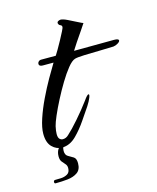

<svg xmlns="http://www.w3.org/2000/svg" viewBox="-95 -525 598 731"><g transform="rotate(-15 204.0 -159.5)"><path d="M93 14Q71 14 54 -3Q37 -20 37 -55Q37 -79 48.5 -113.5Q60 -148 77.5 -184.5Q95 -221 113.5 -253.5Q132 -286 145 -307H103Q88 -307 88 -317Q88 -322 92 -326Q96 -330 101 -330H160Q164 -336 172.5 -350.5Q181 -365 190.5 -382.5Q200 -400 206.5 -413Q213 -426 213 -429Q213 -435 208.5 -437Q204 -439 202 -441Q199 -446 199 -448Q199 -453 204 -455.5Q209 -458 213 -458Q222 -458 239.5 -449.5Q257 -441 273.5 -432.5Q290 -424 294 -423Q290 -416 277 -397.5Q264 -379 251 -359.5Q238 -340 232 -330L390 -331Q408 -331 408 -324Q408 -319 399 -313.5Q390 -308 381 -307Q360 -306 327.5 -305.5Q295 -305 266.5 -304Q238 -303 228 -300Q215 -296 198.5 -275.5Q182 -255 164.5 -226Q147 -197 131 -166Q115 -135 104 -109.5Q93 -84 90 -71Q88 -62 87 -54.5Q86 -47 86 -41Q86 -27 91.5 -21.5Q97 -16 104 -16Q117 -16 127 -26Q145 -42 172.5 -73.5Q200 -105 223 -136Q237 -156 242 -156Q247 -156 242 -143Q237 -130 226 -113Q213 -94 193 -64.5Q173 -35 150 -12Q124 14 93 14ZM34 139Q29 139 29 133Q29 126 36 126Q44 126 58 125.5Q72 125 83.5 118.5Q95 112 95 95Q95 85 89 78.5Q83 72 77 64.5Q71 57 71 43Q71 25 80 13Q89 1 100.5 -5Q112 -11 119 -11Q121 -11 124 -10.5Q127 -10 126 -6Q122 -4 108.5 2Q95 8 95 28Q95 44 105.5 50Q116 56 126 62Q136 68 136 87Q136 112 120.5 123Q105 134 81.5 136.5Q58 139 34 139Z"/></g></svg>

Font: The Nautigal
Style: Bold
Weight: 700
Designer: Robert E. Leuschke
Foundry: Robert E. Leuschke
Version: Version 1.100; ttfautohint (v1.8.3)